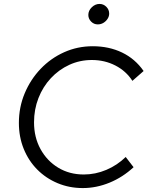

<svg xmlns="http://www.w3.org/2000/svg" viewBox="-20 -945 753 976"><path d="M401 11Q332 11 272.5 -14Q213 -39 169 -83.5Q125 -128 100.5 -188.5Q76 -249 76 -320Q76 -400 105.5 -470.5Q135 -541 186.5 -595Q238 -649 306 -679.5Q374 -710 451 -710Q534 -710 600.5 -678Q667 -646 710 -584L653 -534Q621 -584 566.5 -612Q512 -640 447 -640Q386 -640 332.5 -615.5Q279 -591 238.5 -547.5Q198 -504 175.5 -446.5Q153 -389 153 -323Q153 -247 186 -187Q219 -127 276 -92.5Q333 -58 406 -58Q465 -58 520.5 -81.5Q576 -105 619 -147L659 -95Q604 -44 537 -16.5Q470 11 401 11ZM477 -821Q457 -821 443 -835.5Q429 -850 429 -869Q429 -891 446.5 -908Q464 -925 486 -925Q506 -925 520.5 -910.5Q535 -896 535 -876Q535 -862 527 -849.5Q519 -837 506 -829Q493 -821 477 -821Z"/></svg>

Font: Red Hat Text VF
Style: Italic
Weight: 300
Italic angle: -12°
Designer: Pentagram, MCKL
Foundry: Pentagram, MCKL
Version: Version 1.023